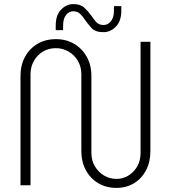

<svg xmlns="http://www.w3.org/2000/svg" viewBox="-20 -904 834 937"><path d="M548 13Q498 13 459.5 -10Q421 -33 399 -73.5Q377 -114 377 -167V-542Q377 -578 360 -607Q343 -636 314.5 -652.5Q286 -669 253 -669Q218 -669 190 -652.5Q162 -636 145.5 -607Q129 -578 129 -542V0H80V-533Q80 -586 102 -626.5Q124 -667 163 -690Q202 -713 253 -713Q303 -713 342 -690Q381 -667 403.5 -626.5Q426 -586 426 -533V-158Q426 -121 443 -92.5Q460 -64 487.5 -47.5Q515 -31 548 -31Q596 -31 631 -67Q666 -103 666 -158V-700H714V-167Q714 -114 693 -73.5Q672 -33 634.5 -10Q597 13 548 13ZM485 -747Q445 -747 427 -767Q409 -787 394 -808Q384 -824 371 -836.5Q358 -849 337 -849Q317 -849 302.5 -831Q288 -813 288 -780V-757H252V-780Q252 -830 278 -857Q304 -884 338 -884Q373 -884 391.5 -866.5Q410 -849 424 -830Q436 -812 449 -797Q462 -782 486 -782Q506 -782 521 -800Q536 -818 536 -851V-874H572V-852Q572 -801 545.5 -774Q519 -747 485 -747Z"/></svg>

Font: MuseoModerno ExtraLight
Style: Regular
Weight: 200
Designer: Pablo Cosgaya, Héctor Gatti, Marcela Romero, and the Authors of The MuseoModerno Project.
Foundry: Omnibus-Type Team
Version: Version 1.001